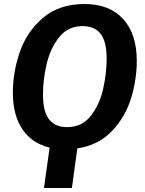

<svg xmlns="http://www.w3.org/2000/svg" viewBox="-20 -728 722 956"><path d="M365 11 338 208H199L227 7Q139 -14 91.5 -84.5Q44 -155 44 -266Q44 -369 79 -470Q114 -571 194.5 -639.5Q275 -708 401 -708Q524 -708 592.5 -634Q661 -560 661 -425Q661 -330 632 -237Q603 -144 536.5 -74.5Q470 -5 365 11ZM511 -437Q511 -521 481 -559.5Q451 -598 391 -598Q318 -598 274 -542Q230 -486 212 -408Q194 -330 194 -257Q194 -172 224.5 -133.5Q255 -95 314 -95Q388 -95 432 -151Q476 -207 493.5 -285Q511 -363 511 -437Z"/></svg>

Font: Fira Sans SemiBold
Style: Italic
Weight: 600
Italic angle: -8°
Designer: bBox Type GmbH & Carrois Corporate GbR & Edenspiekermann AG
Foundry: bBox Type GmbH & Carrois Corporate GbR & Edenspiekermann AG
Version: Version 4.301